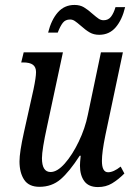

<svg xmlns="http://www.w3.org/2000/svg" viewBox="-20 -748 535 778"><path d="M304 -77Q304 -89 307 -117H303Q261 -52 225.5 -21.5Q190 9 140 9Q97 9 78 -19.5Q59 -48 59 -94Q59 -131 77 -212L116 -387Q126 -435 126 -456Q126 -476 113.5 -485.5Q101 -495 74 -495H66L76 -536H235L171 -237Q150 -141 150 -107Q150 -51 185 -51Q212 -51 242.5 -85.5Q273 -120 299 -174Q325 -228 336 -283L389 -536H478L407 -200Q393 -132 393 -96Q393 -50 418 -50Q440 -50 469 -73L484 -45Q459 -20 434 -5Q409 10 377 10Q339 10 321.5 -14Q304 -38 304 -77ZM307 -644Q292 -657 283 -663Q274 -669 264 -669Q245 -669 234.5 -655.5Q224 -642 214 -616H175Q188 -668 214.5 -698Q241 -728 282 -728Q304 -728 320 -718.5Q336 -709 356 -691Q371 -678 380 -672Q389 -666 400 -666Q419 -666 430 -680.5Q441 -695 448 -719H487Q475 -668 449 -637.5Q423 -607 382 -607Q360 -607 343.5 -616.5Q327 -626 307 -644Z"/></svg>

Font: Noto Serif Cond
Style: Italic
Weight: 400
Width: 3
Italic angle: -12°
Designer: Monotype Design Team
Foundry: Monotype Imaging Inc.
Version: Version 1.001